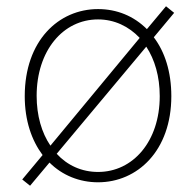

<svg xmlns="http://www.w3.org/2000/svg" viewBox="-20 -569 626 613"><path d="M447 -420C474 -379 490 -325 490 -262C490 -118 405 -20 293 -20C241 -20 195 -41 161 -78ZM141 -104C113 -145 97 -200 97 -263C97 -407 181 -507 293 -507C345 -507 391 -485 426 -448ZM536 -528 510 -549 449 -476C407 -518 353 -540 293 -540C167 -540 59 -439 59 -262C59 -184 81 -121 116 -74L51 4L76 24L138 -50C179 -9 234 13 293 13C419 13 527 -88 527 -262C527 -340 506 -404 471 -450Z"/></svg>

Font: Kinto Sans Thin
Style: Regular
Weight: 100
Designer: Authors: Ryoko NISHIZUKA  (kana & ideographs); Paul D. Hunt (Latin, Greek & Cyrillic); Wenlong ZHANG  (bopomofo); Sandol
Foundry: Adobe Systems Incorporated, ookami Inc.
Version: Version 0.001